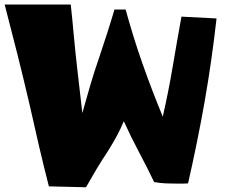

<svg xmlns="http://www.w3.org/2000/svg" viewBox="-20 -791 983 823"><path d="M908.2 -711.9Q887.7 -529.3 857.4 -356.9Q827.1 -184.6 786.1 -4.9Q775.4 -3.9 763.7 -3.9Q752 -3.9 741.2 -3.9Q715.8 -3.9 690.9 -4.9Q666 -5.9 640.6 -10.7Q609.4 -76.2 575.2 -140.1Q541 -204.1 510.7 -271.5Q497.1 -238.3 480 -207Q462.9 -175.8 443.4 -144.5Q418 -106.4 394.5 -67.4Q371.1 -28.3 348.6 11.7L189.5 7.8Q167 -80.1 147 -166Q127 -252 107.4 -339.8Q82 -449.2 55.2 -556.2Q28.3 -663.1 0 -771.5H283.2Q287.1 -739.3 290 -707Q293 -674.8 295.9 -643.6Q303.7 -558.6 313.5 -475.1Q323.2 -391.6 333 -306.6Q349.6 -366.2 366.7 -424.8Q383.8 -483.4 404.3 -542Q421.9 -594.7 438.5 -646Q455.1 -697.3 470.7 -750H518.6Q550.8 -631.8 590.8 -518.1Q630.9 -404.3 677.7 -291Q702.1 -397.5 720.2 -504.9Q738.3 -612.3 757.8 -719.7Z"/></svg>

Font: Slackey
Style: Regular
Weight: 400
Designer: Squid
Foundry: Font Diner, Inc DBA Sideshow
Version: Version 1.001